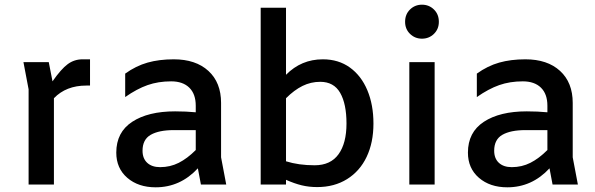

<svg xmlns="http://www.w3.org/2000/svg" viewBox="-20 -787 2540 819"><path d="M364 -534V-422H348Q262 -422 210 -368V0H102V-406L80 -522H188L204 -440Q241 -493 269 -513.5Q297 -534 332 -534Z M837 0 824 -69Q749 12 644 12Q570 12 523 -28.5Q476 -69 476 -136Q476 -223 544 -267.5Q612 -312 727 -312Q774 -312 815 -308V-336Q815 -386 787.5 -413Q760 -440 710 -440Q655 -440 609.5 -424Q564 -408 514 -373V-473Q560 -506 609.5 -520Q659 -534 721 -534Q815 -534 869 -484.5Q923 -435 923 -348V-116L945 0ZM815 -147V-232H721Q658 -232 623 -212Q588 -192 588 -144Q588 -111 608 -92.5Q628 -74 663 -74Q706 -74 742.5 -92.5Q779 -111 815 -147Z M1573 -260Q1573 -179 1544 -118Q1515 -57 1460.5 -23Q1406 11 1333 11Q1298 11 1267 3.5Q1236 -4 1200 -20V0H1092V-754H1200V-468Q1265 -534 1357 -534Q1424 -534 1472.5 -499Q1521 -464 1547 -402Q1573 -340 1573 -260ZM1458 -260Q1458 -344 1431 -391Q1404 -438 1346 -438Q1306 -438 1270.5 -420.5Q1235 -403 1200 -368V-99Q1254 -82 1322 -82Q1390 -82 1424 -129Q1458 -176 1458 -260Z M1708 -694Q1708 -726 1729 -746.5Q1750 -767 1780 -767Q1810 -767 1831 -746.5Q1852 -726 1852 -694Q1852 -663 1831 -642.5Q1810 -622 1780 -622Q1750 -622 1729 -642.5Q1708 -663 1708 -694ZM1834 -522V0H1726V-522Z M2337 0 2324 -69Q2249 12 2144 12Q2070 12 2023 -28.5Q1976 -69 1976 -136Q1976 -223 2044 -267.5Q2112 -312 2227 -312Q2274 -312 2315 -308V-336Q2315 -386 2287.5 -413Q2260 -440 2210 -440Q2155 -440 2109.5 -424Q2064 -408 2014 -373V-473Q2060 -506 2109.5 -520Q2159 -534 2221 -534Q2315 -534 2369 -484.5Q2423 -435 2423 -348V-116L2445 0ZM2315 -147V-232H2221Q2158 -232 2123 -212Q2088 -192 2088 -144Q2088 -111 2108 -92.5Q2128 -74 2163 -74Q2206 -74 2242.5 -92.5Q2279 -111 2315 -147Z"/></svg>

Font: Amiko SemiBold
Style: Regular
Weight: 600
Designer: Pablo Impallari, Rodrigo Fuenzalida, Andres Torresi
Foundry: Impallari Type
Version: Version 1.001; ttfautohint (v1.3)